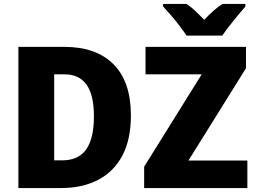

<svg xmlns="http://www.w3.org/2000/svg" viewBox="-20 -951 1295 971"><path d="M642 -368Q642 -245 598.5 -163.5Q555 -82 475.5 -41Q396 0 289 0H73V-714H305Q467 -714 554.5 -625.5Q642 -537 642 -368ZM455 -362Q455 -471 417.5 -523Q380 -575 307 -575H254V-140H294Q377 -140 416 -195.5Q455 -251 455 -362ZM1231 0H709V-108L1000 -575H716V-714H1224V-606L933 -139H1231ZM1221 -931V-918Q1205 -900 1183.5 -874Q1162 -848 1140.5 -820.5Q1119 -793 1104 -771H923Q909 -793 888 -820.5Q867 -848 845 -873.5Q823 -899 805 -918V-931H923Q948 -915 968 -895.5Q988 -876 1013 -851Q1037 -876 1058.5 -895.5Q1080 -915 1105 -931Z"/></svg>

Font: Noto Sans Disp ExtBd
Style: Regular
Weight: 800
Designer: Monotype Design Team
Foundry: Monotype Imaging Inc.
Version: Version 2.000;GOOG;noto-source:20170915:90ef993387c0; ttfaut